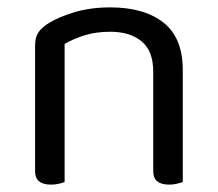

<svg xmlns="http://www.w3.org/2000/svg" viewBox="-20 -495 590 520"><path d="M395 -301Q395 -357 363.5 -383Q332 -409 279 -409Q239 -409 208 -399Q177 -389 155 -376V-2Q150 0 140 2.5Q130 5 118 5Q75 5 75 -31V-372Q75 -393 83.5 -406.5Q92 -420 113 -433Q139 -449 182 -462Q225 -475 279 -475Q370 -475 422.5 -434Q475 -393 475 -305V-2Q470 0 459.5 2.5Q449 5 438 5Q395 5 395 -31V-301Z"/></svg>

Font: Baloo Bhai 2
Style: Regular
Weight: 400
Designer: Supriya Tembe, Noopur Datye and Ek Type
Foundry: Ek Type
Version: Version 1.640;PS 1.000;hotconv 16.6.51;makeotf.lib2.5.65220;